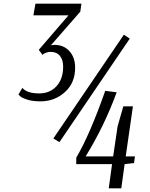

<svg xmlns="http://www.w3.org/2000/svg" viewBox="-20 -770 815 1040"><path d="M190 -500 351 -687H161L172 -750H421L415 -707L256 -525Q268 -527 275 -527Q325 -527 356 -493Q387 -459 387 -403Q387 -321 331.5 -271Q276 -221 199 -221Q157 -221 127.5 -230.5Q98 -240 89 -249L80 -258L101 -294Q126 -264 192 -264Q250 -264 286 -303Q322 -342 322 -410Q322 -446 304.5 -467.5Q287 -489 254 -489Q242 -489 231 -485Q220 -481 215 -477L210 -473ZM302 0 269 -20 651 -582 683 -561ZM612 -270Q545 -87 444 77H593L617 -86L648 -194H700L661 77H711L706 113L655 119L637 250H569L587 119H393V84Q466 -39 550 -278Z"/></svg>

Font: Arsenal
Style: Italic
Weight: 400
Italic angle: -9.10001°
Designer: Andrij Shevchenko
Foundry: Stairsfor
Version: Version 2.001;PS 002.001;hotconv 1.0.88;makeotf.lib2.5.64775